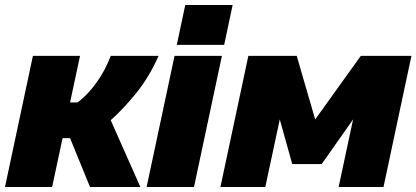

<svg xmlns="http://www.w3.org/2000/svg" viewBox="-26 -750 1670 770"><path d="M-6 0 106 -526H295L255 -339H285Q325 -369 360.5 -418Q396 -467 418 -526H610Q573 -442 520.5 -377Q468 -312 418 -268L537 0H335L255 -196H225L183 0Z M717 -730H907L873 -570H683ZM674 -526H864L752 0H562Z M858 0 970 -526H1164L1238 -271L1421 -526H1624L1512 0H1332L1390 -271L1264 -92H1146L1096 -271L1038 0Z"/></svg>

Font: Raleway Black
Style: Italic
Weight: 900
Italic angle: -12°
Designer: Matt McInerney, Pablo Impallari, Rodrigo Fuenzalida
Foundry: Matt McInerney, Pablo Impallari, Rodrigo Fuenzalida
Version: Version 4.101;RELEASE